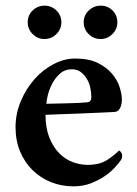

<svg xmlns="http://www.w3.org/2000/svg" viewBox="-20 -650 485 679"><path d="M234 -405Q209 -405 191.5 -389Q174 -373 163.5 -352Q153 -331 148.5 -311Q144 -291 144 -283Q147 -283 167 -283.5Q187 -284 211 -284.5Q235 -285 257 -286Q279 -287 286 -288Q303 -288 303 -307Q303 -322 299.5 -339Q296 -356 287.5 -370.5Q279 -385 266 -395Q253 -405 234 -405ZM246 -443Q294 -443 325.5 -427.5Q357 -412 376 -389.5Q395 -367 403 -342Q411 -317 411 -298Q411 -280 404.5 -267.5Q398 -255 385 -254Q365 -253 331.5 -251.5Q298 -250 262 -248.5Q226 -247 193 -246Q160 -245 141 -244Q141 -197 154.5 -163.5Q168 -130 189 -108.5Q210 -87 236.5 -77Q263 -67 290 -67Q333 -67 360 -85Q387 -103 401 -118Q404 -117 408 -111.5Q412 -106 412 -101Q412 -90 407 -83Q400 -73 385.5 -57Q371 -41 349.5 -26.5Q328 -12 300.5 -1.5Q273 9 240 9Q197 9 160 -6Q123 -21 95 -48.5Q67 -76 51 -114.5Q35 -153 35 -200Q35 -248 53.5 -292Q72 -336 101.5 -369.5Q131 -403 169 -423Q207 -443 246 -443ZM336 -630Q361 -630 378 -613Q395 -596 395 -571Q395 -547 377.5 -529.5Q360 -512 336 -512Q311 -512 293.5 -529.5Q276 -547 276 -571Q276 -596 294 -613Q312 -630 336 -630ZM138 -630Q162 -630 179.5 -613Q197 -596 197 -571Q197 -547 179.5 -529.5Q162 -512 137 -512Q113 -512 95.5 -529.5Q78 -547 78 -571Q78 -596 95.5 -613Q113 -630 138 -630Z"/></svg>

Font: Vermiglione SemiBold
Style: Regular
Weight: 600
Version: Version 1.000